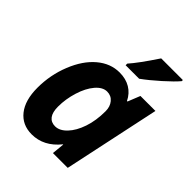

<svg xmlns="http://www.w3.org/2000/svg" viewBox="-216 -891 1025 1025"><g transform="rotate(45 297.0 -378.0)"><path d="M198.2 9.8Q126.5 9.8 85.2 -42.2Q43.9 -94.2 43.9 -188Q43.9 -284.7 79.1 -372.3Q114.3 -460 171.4 -508.1Q228.5 -556.2 296.9 -556.2Q344.2 -556.2 378.7 -535.6Q413.1 -515.1 432.1 -476.1H436L463.9 -545.9H577.1L460.9 0H349.1L356 -70.8H354Q288.6 9.8 198.2 9.8ZM255.9 -108.9Q289.6 -108.9 320.8 -141.6Q352.1 -174.3 371.1 -230.2Q390.1 -286.1 390.1 -356.9Q390.1 -391.6 371.3 -414.3Q352.5 -437 321.8 -437Q288.6 -437 258.5 -401.9Q228.5 -366.7 210.7 -309.1Q192.9 -251.5 192.9 -194.8Q192.9 -151.9 209.2 -130.4Q225.6 -108.9 255.9 -108.9ZM292 -618.2Q330.6 -661.1 400.4 -766.1H564V-757.8Q541.5 -730.5 488.8 -683.3Q436 -636.2 394 -606H292Z"/></g></svg>

Font: Zoram GWebM
Style: Bold Italic
Weight: 700
Italic angle: -12°
Foundry: Ascender Corporation
Version: Version 1.000